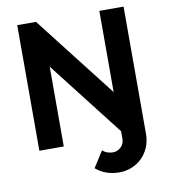

<svg xmlns="http://www.w3.org/2000/svg" viewBox="-96 -791 942 1069"><g transform="rotate(-10 375.0 -257.0)"><path d="M212 -451V0H74V-710H180L538 -250V-709H675V9Q675 51 660.5 85.5Q646 120 621 144.5Q596 169 563 182.5Q530 196 493 196Q455 196 421 184.5Q387 173 360 149L418 58Q429 69 444.5 74.5Q460 80 476 80Q502 80 521.5 61.5Q541 43 541 14V-28Z"/></g></svg>

Font: PTCRaleway
Style: Bold
Weight: 700
Designer: Matt McInerney, Pablo Impallari, Rodrigo Fuenzalida
Foundry: Matt McInerney, Pablo Impallari, Rodrigo Fuenzalida
Version: Version 3.000g; ttfautohint (v1.5) -l 8 -r 28 -G 28 -x 14 -D